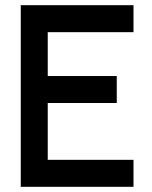

<svg xmlns="http://www.w3.org/2000/svg" viewBox="-20 -720 584 740"><path d="M60 0V-700H494.5V-596H164V-427H430V-323H164V-104H494.5V0Z"/></svg>

Font: Urbanist SemiBold
Style: Regular
Weight: 600
Designer: Corey Hu
Foundry: Corey Hu
Version: Version 1.321; ttfautohint (v1.8.4.7-5d5b)